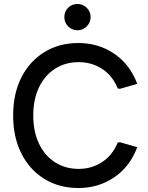

<svg xmlns="http://www.w3.org/2000/svg" viewBox="-20 -930 745 964"><path d="M373 14Q277 14 203 -31.5Q129 -77 87.5 -159Q46 -241 46 -350Q46 -460 87.5 -541.5Q129 -623 203 -668.5Q277 -714 373 -714Q475 -714 554 -660Q633 -606 669 -509L582 -484L571 -486Q545 -550 493 -584Q441 -618 375 -618Q308 -618 256.5 -585Q205 -552 176 -492Q147 -432 147 -350Q147 -268 176 -208Q205 -148 256.5 -115Q308 -82 375 -82Q441 -82 493 -116.5Q545 -151 571 -214L582 -216L669 -191Q633 -94 554 -40Q475 14 373 14ZM369 -778Q341 -778 322 -797.5Q303 -817 303 -844Q303 -872 322 -891Q341 -910 369 -910Q396 -910 415.5 -891Q435 -872 435 -844Q435 -817 415.5 -797.5Q396 -778 369 -778Z"/></svg>

Font: Fustat SemiBold
Style: Regular
Weight: 600
Designer: Mohamed Gaber, Khaled Hosny, Laura Garcia Mut
Foundry: Kief Type Foundry, Alif Type Foundry, Hard Type Foundry
Version: Version 1.007